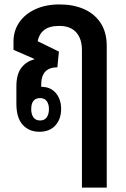

<svg xmlns="http://www.w3.org/2000/svg" viewBox="-20 -587 569 867"><path d="M134 -320 135 -321 41 -362V-400Q41 -448 67 -486Q93 -524 140 -545.5Q187 -567 249 -567Q311 -567 359 -546Q407 -525 434.5 -483Q462 -441 462 -379V260H350V-360Q350 -413 323.5 -441.5Q297 -470 248 -470Q203 -470 179.5 -451.5Q156 -433 150 -401L246 -354L239 -283Q166 -283 166 -204V-195H167Q208 -195 232 -167Q256 -139 256 -95Q256 -49 230 -20.5Q204 8 158 8Q111 8 82.5 -23.5Q54 -55 54 -119V-197Q54 -252 76.5 -281Q99 -310 135 -319ZM161 -43Q181 -43 191 -57Q201 -71 201 -94Q201 -117 191 -130.5Q181 -144 161 -144Q121 -144 121 -94Q121 -71 131 -57Q141 -43 161 -43Z"/></svg>

Font: Noto Sans Thai Looped Condensed SemiBold
Style: Regular
Weight: 600
Width: 3
Designer: Sasikarn Vongin, Ben Mitchell
Foundry: The Fontpad Ltd
Version: Version 1.001; ttfautohint (v1.8.4.7-5d5b)